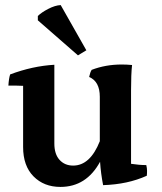

<svg xmlns="http://www.w3.org/2000/svg" viewBox="-20 -818 637 756"><path d="M320 -620 287 -600 129 -738V-755Q143 -769 170 -783Q197 -797 219 -798ZM496 -462V-173Q528 -168 556 -168Q559 -156 559 -145Q559 -134 558 -126Q483 -92 386 -89Q377 -135 374 -181Q320 -82 218 -82Q153 -82 112 -123.5Q71 -165 71 -239V-480Q56 -481 40.5 -481Q25 -481 13 -481Q15 -511 20 -525Q108 -558 194 -563V-253Q194 -211 214.5 -188.5Q235 -166 268 -166Q335 -166 373 -262V-437Q373 -497 331 -515Q335 -534 341 -543Q396 -564 459 -564Q479 -564 500 -562Q496 -526 496 -462Z"/></svg>

Font: Halant SemiBold
Style: Regular
Weight: 600
Designer: Hitesh Malaviya (Devanagari), Satya Rajpurohit (Latin)
Foundry: Indian Type Foundry
Version: Version 1.101;PS 1.0;hotconv 1.0.78;makeotf.lib2.5.61930; tt